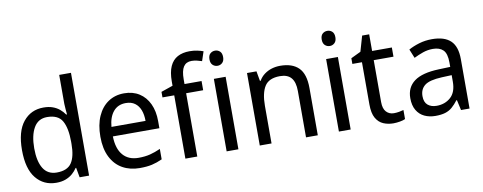

<svg xmlns="http://www.w3.org/2000/svg" viewBox="-65 -1077 3518 1398"><g transform="rotate(-10 1694.5 -377.5)"><path d="M257 10Q164 10 107.5 -59.5Q51 -129 51 -267Q51 -405 108 -475.5Q165 -546 258 -546Q297 -546 326 -535.5Q355 -525 376.5 -507Q398 -489 413 -467H419Q418 -480 415.5 -505.5Q413 -531 413 -546V-760H500V0H430L417 -72H413Q398 -49 376.5 -30.5Q355 -12 325.5 -1Q296 10 257 10ZM273 -63Q351 -63 382.5 -109.5Q414 -156 414 -250V-266Q414 -366 384 -419.5Q354 -473 272 -473Q206 -473 173.5 -416.5Q141 -360 141 -265Q141 -169 173.5 -116Q206 -63 273 -63Z M854 -546Q919 -546 966 -516Q1013 -486 1038.5 -431.5Q1064 -377 1064 -304V-251H720Q722 -160 763 -112.5Q804 -65 878 -65Q926 -65 963.5 -74.5Q1001 -84 1041 -102V-25Q1002 -7 964.5 1.5Q927 10 874 10Q802 10 747 -21Q692 -52 661 -113.5Q630 -175 630 -264Q630 -352 658 -415Q686 -478 736.5 -512Q787 -546 854 -546ZM854 -474Q796 -474 762 -433.5Q728 -393 722 -321H974Q974 -367 961 -401Q948 -435 921.5 -454.5Q895 -474 854 -474Z M1426 -468H1300V0H1212V-468H1125V-509L1212 -539V-570Q1212 -639 1231.5 -682Q1251 -725 1288 -745Q1325 -765 1377 -765Q1408 -765 1433.5 -759.5Q1459 -754 1478 -747L1455 -678Q1439 -683 1419.5 -688Q1400 -693 1379 -693Q1339 -693 1319.5 -663.5Q1300 -634 1300 -571V-536H1426ZM1604 -536V0H1517V-536ZM1561 -737Q1581 -737 1596 -723.5Q1611 -710 1611 -681Q1611 -653 1596 -639Q1581 -625 1561 -625Q1540 -625 1525 -639Q1510 -653 1510 -681Q1510 -710 1525 -723.5Q1540 -737 1561 -737Z M2008 -546Q2098 -546 2144.5 -499.5Q2191 -453 2191 -349V0H2104V-343Q2104 -408 2077 -440Q2050 -472 1994 -472Q1912 -472 1880.5 -422Q1849 -372 1849 -278V0H1762V-536H1832L1845 -463H1850Q1866 -491 1891 -509.5Q1916 -528 1946 -537Q1976 -546 2008 -546Z M2434 -536V0H2347V-536ZM2391 -737Q2411 -737 2426 -723.5Q2441 -710 2441 -681Q2441 -653 2426 -639Q2411 -625 2391 -625Q2370 -625 2355 -639Q2340 -653 2340 -681Q2340 -710 2355 -723.5Q2370 -737 2391 -737Z M2765 -62Q2784 -62 2804 -65.5Q2824 -69 2837 -73V-6Q2823 1 2797.5 5.5Q2772 10 2749 10Q2709 10 2675 -4.5Q2641 -19 2620.5 -55Q2600 -91 2600 -156V-468H2529V-510L2602 -545L2635 -659H2687V-536H2833V-468H2687V-158Q2687 -109 2709 -85.5Q2731 -62 2765 -62Z M3130 -545Q3222 -545 3267.5 -502Q3313 -459 3313 -365V0H3250L3233 -76H3229Q3207 -47 3184.5 -27.5Q3162 -8 3132.5 1Q3103 10 3060 10Q3015 10 2979 -7Q2943 -24 2922 -59.5Q2901 -95 2901 -149Q2901 -229 2960 -272.5Q3019 -316 3142 -320L3227 -323V-355Q3227 -422 3200.5 -448Q3174 -474 3125 -474Q3086 -474 3050.5 -461.5Q3015 -449 2983 -433L2956 -499Q2990 -518 3035 -531.5Q3080 -545 3130 -545ZM3154 -259Q3062 -255 3026.5 -227Q2991 -199 2991 -148Q2991 -103 3016 -82Q3041 -61 3081 -61Q3143 -61 3185 -98.5Q3227 -136 3227 -214V-262Z"/></g></svg>

Font: Noto Sans Display
Style: Regular
Weight: 400
Designer: Monotype Design Team
Foundry: Monotype Imaging Inc.
Version: Version 2.003